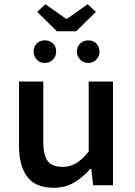

<svg xmlns="http://www.w3.org/2000/svg" viewBox="-20 -877 640 909"><path d="M234 12Q148 12 109 -40Q70 -92 70 -187V-491H185V-202Q185 -143 205.5 -115Q226 -87 277 -87Q311 -87 339.5 -103.5Q368 -120 400 -160V-491H515V0H421L412 -78H408Q373 -38 331 -13Q289 12 234 12ZM192 -579Q169 -579 154 -595Q139 -611 139 -633Q139 -656 154 -671Q169 -686 192 -686Q216 -686 231 -671Q246 -656 246 -633Q246 -611 231 -595Q216 -579 192 -579ZM398 -579Q375 -579 359.5 -595Q344 -611 344 -633Q344 -656 359.5 -671Q375 -686 398 -686Q421 -686 436 -671Q451 -656 451 -633Q451 -611 436 -595Q421 -579 398 -579ZM249 -729 156 -821 195 -857 293 -788H297L395 -857L434 -821L341 -729Z"/></svg>

Font: Source Code Pro ExtraLight SemiBold
Style: Regular
Weight: 600
Monospace: yes
Version: Version 1.018;hotconv 1.0.116;makeotfexe 2.5.65601